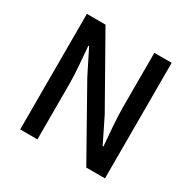

<svg xmlns="http://www.w3.org/2000/svg" viewBox="-162 -898 1058 1059"><g transform="rotate(30 367.0 -368.0)"><path d="M97.2 0V-735.8H215.8L460 -304.2L537.1 -147.9H542Q537.6 -205.1 532.2 -269Q526.9 -333 526.9 -393.1V-735.8H637.2V0H518.1L273.9 -434.1L196.8 -587.9H191.9Q196.3 -530.8 201.7 -469Q207 -407.2 207 -347.2V0Z"/></g></svg>

Font: `nÑOS CN Medium
Style: Regular
Weight: 500
Designer: Ryoko NISHIZUKA ?XZm?[P (kana & ideographs); Paul D. Hunt (Latin, Greek & Cyrillic); Wenlong ZHANG _ e??? (bopomofo); Sa
Foundry: Adobe Systems Incorporated
Version: Version 1.004 June 21, 2023